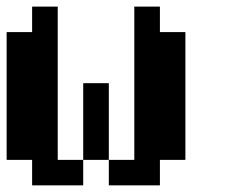

<svg xmlns="http://www.w3.org/2000/svg" viewBox="-20 -558 732 578"><path d="M230.5 -76.7V-307.6H307.6V-76.7ZM76.7 0V-76.7H0V-461.4H76.7V-538.1H153.8V-76.7H230.5V0ZM307.6 0V-76.7H384.3V-538.1H461.4V-461.4H538.1V-76.7H461.4V0Z"/></svg>

Font: Good Old DOS
Style: Regular
Weight: 400
Designer: Vasily Draigo
Foundry: Vasily Draigo
Version: 1.0